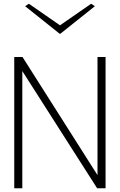

<svg xmlns="http://www.w3.org/2000/svg" viewBox="-20 -1004 639 1024"><path d="M56 0V-700H100L500 -70V-700H543V0H498L99 -625V0ZM134 -984 300 -869 466 -984 486 -971 302 -824H298L114 -971Z"/></svg>

Font: Panamera Light
Style: Regular
Weight: 300
Designer: Bastien Sozeau
Foundry: NBR — Bastien Sozeau
Version: Version 3.002; ttfautohint (v1.8.4.7-5d5b);gftools[0.9.33]